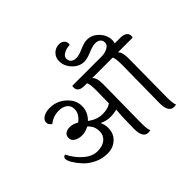

<svg xmlns="http://www.w3.org/2000/svg" viewBox="-215 -1194 1448 1448"><g transform="rotate(-45 509.5 -469.5)"><path d="M611 -497 606 -85Q606 -17 617 1Q606 5 595 5Q537 5 537 -90Q537 -209 545 -290Q516 -281 474.5 -281Q433 -281 390 -301Q405 -269 405 -236Q405 -175 365 -138Q325 -101 266 -101Q207 -101 158.5 -125Q110 -149 79 -182.5Q48 -216 29 -247.5Q10 -279 10 -298.5Q10 -318 32 -323Q64 -258 116 -212.5Q168 -167 223.5 -167Q279 -167 310 -193.5Q341 -220 341 -259.5Q341 -299 327 -322Q313 -345 300 -354Q262 -334 225.5 -334Q189 -334 164 -349.5Q139 -365 139 -391.5Q139 -418 156.5 -431.5Q174 -445 205 -445Q236 -445 273 -424Q326 -464 326 -514Q326 -552 299.5 -571.5Q273 -591 234 -591Q171 -591 128 -554Q102 -569 102 -594.5Q102 -620 129.5 -637Q157 -654 198 -654Q273 -654 327.5 -604.5Q382 -555 382 -491Q382 -427 333 -380Q390 -338 448 -338Q506 -338 539 -362Q541 -446 541 -507.5Q541 -569 529 -586H504Q435 -586 435 -635Q435 -646 438 -651H751Q784 -651 813.5 -666Q843 -681 843 -706Q843 -731 827.5 -743.5Q812 -756 785 -756Q758 -756 710 -735.5Q662 -715 632 -715Q579 -715 538.5 -757Q498 -799 498 -854Q498 -891 524 -917.5Q550 -944 590 -944Q611 -944 627.5 -931Q644 -918 644 -896Q644 -888 642 -883Q609 -883 579.5 -867.5Q550 -852 550 -827.5Q550 -803 565.5 -790Q581 -777 608.5 -777Q636 -777 683 -798Q730 -819 761 -819Q814 -819 854.5 -777Q895 -735 895 -680Q895 -666 890 -651H949Q982 -651 1000.5 -638.5Q1019 -626 1019 -603Q1019 -595 1016 -586H858Q884 -568 884 -497L880 -85Q880 -17 891 1Q880 5 869 5Q810 5 810 -92L815 -499Q815 -569 803 -586H584Q611 -567 611 -497Z"/></g></svg>

Font: Laila
Style: Regular
Weight: 400
Version: Version 1.301;PS 1.0;hotconv 1.0.78;makeotf.lib2.5.61930; tt